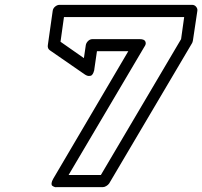

<svg xmlns="http://www.w3.org/2000/svg" viewBox="-20 -745 832 790"><path d="M176.8 -559.1 196.8 -700.2Q198.2 -710.9 207 -718Q215.8 -725.1 225.1 -725.1H770Q780.8 -725.1 787.1 -717Q793.5 -709 792 -700.2L773.9 -579.1Q773.9 -578.6 772.9 -574.7Q772 -570.8 771 -568.8L429.2 9.8Q424.8 16.1 417.2 20.5Q409.7 24.9 403.8 24.9H215.8Q215.8 24.4 211.9 25.1Q208 25.9 203.4 23.9Q198.7 22 195.1 19.3Q191.4 16.6 192.1 8.8Q192.9 1 199.2 -9.8L507.8 -534.2H378.9L368.2 -460.9Q368.2 -459 367.7 -456.1Q367.2 -453.1 364.5 -446.3Q361.8 -439.5 357.7 -435.8Q353.5 -432.1 345.5 -432.4Q337.4 -432.6 327.1 -439.9L185.1 -538.1Q174.8 -545.4 176.8 -559.1ZM229 -573.2 325.2 -505.9 333 -559.1Q334.5 -568.4 342.3 -576.2Q350.1 -584 360.8 -584H554.2Q573.2 -584 577.6 -575.2Q582 -566.4 577.1 -557.6L571.8 -548.8L262.2 -24.9H395L725.1 -584L737.8 -674.8H243.2Z"/></svg>

Font: Trueno Bold Outline
Style: Italic
Weight: 700
Width: 6
Designer: Julieta Ulanovsky
Foundry: Julieta Ulanovsky
Version: Version 3.001b | FøM Fix